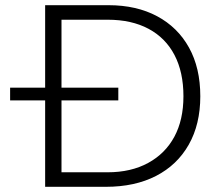

<svg xmlns="http://www.w3.org/2000/svg" viewBox="-20 -720 853 740"><path d="M19 -333V-382H436V-333ZM154 0V-700H398Q506 -700 585.5 -657.5Q665 -615 708.5 -536.5Q752 -458 752 -349Q752 -241 707.5 -162.5Q663 -84 581.5 -42Q500 0 388 0ZM217 -56H395Q485 -56 551 -92Q617 -128 652 -193Q687 -258 687 -349Q687 -442 652.5 -508Q618 -574 552.5 -609Q487 -644 395 -644H217Z"/></svg>

Font: REM Medium ExtraLight
Style: Regular
Weight: 250
Version: Version 1.005;gftools[0.9.28]